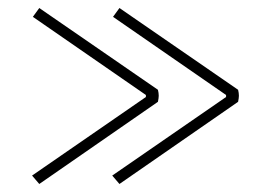

<svg xmlns="http://www.w3.org/2000/svg" viewBox="-20 -480 651 479"><path d="M278 -460 574 -256Q576 -248 576 -241Q576 -236 574 -226L278 -21L260 -42L544 -238V-243L262 -438ZM78 -460 374 -256Q376 -248 376 -241Q376 -236 374 -226L78 -21L60 -42L344 -238V-243L62 -438Z"/></svg>

Font: Arima Madurai Thin
Style: Regular
Weight: 250
Designer: Joana Correia and Natanael Gama
Foundry: NDISCOVER
Version: Version 1.019; ttfautohint (v1.5) -l 7 -r 28 -G 50 -x 13 -D 